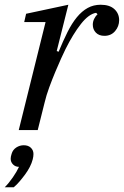

<svg xmlns="http://www.w3.org/2000/svg" viewBox="-41 -548 522 809"><path d="M151 -455H61L69 -490L247 -528L198 -333L206 -330Q225 -376 243.5 -413Q262 -450 283 -475.5Q304 -501 328.5 -514.5Q353 -528 383 -528Q421 -528 441 -509.5Q461 -491 461 -463Q461 -437 444 -417Q427 -397 399 -397Q376 -397 363 -410.5Q350 -424 350 -444Q350 -457 356 -469Q362 -481 370 -488L364 -494Q333 -489 300 -447Q267 -405 235 -341Q228 -327 216.5 -301.5Q205 -276 192 -245Q179 -214 166.5 -180Q154 -146 147 -116L118 0H38ZM-21 241Q-4 224 13 199.5Q30 175 39 155Q24 155 14 145Q4 135 4 121Q4 112 8 100Q13 83 27.5 73.5Q42 64 59 64Q78 64 89 74.5Q100 85 100 101Q100 111 97 123Q93 139 84.5 155.5Q76 172 64.5 187.5Q53 203 41 217Q29 231 17 241H-21Z"/></svg>

Font: IBM Plex Serif
Style: Italic
Weight: 400
Italic angle: -14°
Designer: Mike Abbink, Paul van der Laan, Pieter van Rosmalen
Foundry: Bold Monday
Version: Version 3.001